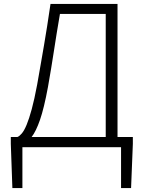

<svg xmlns="http://www.w3.org/2000/svg" viewBox="-20 -749 730 977"><path d="M285 -678Q276 -625 268.5 -579.5Q261 -534 254.5 -490.5Q248 -447 240.5 -402.5Q233 -358 224 -306Q204 -198 183.5 -139Q163 -80 141 -52H518V-678ZM656 -52V-17L647 208H596V0H94V208H43L35 -17V-52H69Q79 -56 91 -70Q103 -84 115.5 -114Q128 -144 141.5 -193.5Q155 -243 169 -318Q179 -375 187.5 -423.5Q196 -472 204 -519Q212 -566 220 -616.5Q228 -667 237 -729H578V-52Z"/></svg>

Font: SpoqaHanSansJP-Light
Style: Regular
Weight: 300
Designer: [Source Han Sans]
Ryoko NISHIZUKA  (kana & ideographs); Paul D. Hunt (Latin, Greek & Cyrillic); Wenlong ZHANG  (bopomofo
Foundry: Spoqa (http://bi.spoqa.com)
Version: Version 1.002.20150607